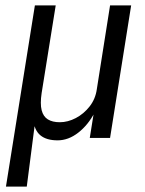

<svg xmlns="http://www.w3.org/2000/svg" viewBox="-20 -510 537 710"><path d="M2 180 109 -490H186L134 -166Q128 -126 134 -102.5Q140 -79 157 -68.5Q174 -58 201 -58Q231 -58 260.5 -73.5Q290 -89 311.5 -116.5Q333 -144 338 -180L387 -490H465L387 0H312L327 -94H330Q306 -48 269.5 -19.5Q233 9 193 9Q152 9 129.5 -9.5Q107 -28 103 -68H111L79 180Z"/></svg>

Font: Nunito Sans 10pt Condensed
Style: Italic
Weight: 400
Width: 3
Italic angle: -9°
Designer: Vernon Adams
Foundry: Vernon Adams
Version: Version 3.101;gftools[0.9.27]